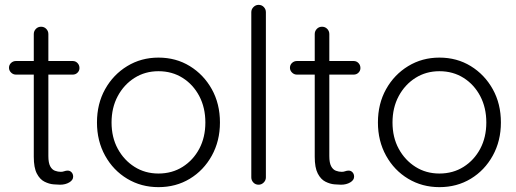

<svg xmlns="http://www.w3.org/2000/svg" viewBox="-20 -760 2125 790"><path d="M46 -509H279Q291 -509 299 -500.5Q307 -492 307 -480Q307 -469 299 -461Q291 -453 279 -453H46Q34 -453 25.5 -461.5Q17 -470 17 -481Q17 -493 25.5 -501Q34 -509 46 -509ZM149 -650Q162 -650 170.5 -641Q179 -632 179 -620V-118Q179 -90 186.5 -76Q194 -62 206 -57.5Q218 -53 230 -53Q238 -53 244.5 -55.5Q251 -58 259 -58Q268 -58 274.5 -51Q281 -44 281 -33Q281 -19 265 -9.5Q249 0 227 0Q218 0 200 -1.5Q182 -3 163 -12.5Q144 -22 131.5 -46Q119 -70 119 -115V-620Q119 -632 127.5 -641Q136 -650 149 -650Z M885 -256Q885 -180 851.5 -119.5Q818 -59 761 -24.5Q704 10 632 10Q561 10 503.5 -24.5Q446 -59 412.5 -119.5Q379 -180 379 -256Q379 -333 412.5 -393Q446 -453 503.5 -488Q561 -523 632 -523Q704 -523 761 -488Q818 -453 851.5 -393Q885 -333 885 -256ZM825 -256Q825 -317 800 -364.5Q775 -412 731.5 -439.5Q688 -467 632 -467Q577 -467 533.5 -439.5Q490 -412 464.5 -364.5Q439 -317 439 -256Q439 -195 464.5 -148Q490 -101 533.5 -73.5Q577 -46 632 -46Q688 -46 731.5 -73.5Q775 -101 800 -148Q825 -195 825 -256Z M1074 -30Q1074 -18 1065 -9Q1056 0 1044 0Q1031 0 1022.5 -9Q1014 -18 1014 -30V-710Q1014 -722 1023 -731Q1032 -740 1044 -740Q1057 -740 1065.5 -731Q1074 -722 1074 -710Z M1202 -509H1435Q1447 -509 1455 -500.5Q1463 -492 1463 -480Q1463 -469 1455 -461Q1447 -453 1435 -453H1202Q1190 -453 1181.5 -461.5Q1173 -470 1173 -481Q1173 -493 1181.5 -501Q1190 -509 1202 -509ZM1305 -650Q1318 -650 1326.5 -641Q1335 -632 1335 -620V-118Q1335 -90 1342.5 -76Q1350 -62 1362 -57.5Q1374 -53 1386 -53Q1394 -53 1400.5 -55.5Q1407 -58 1415 -58Q1424 -58 1430.5 -51Q1437 -44 1437 -33Q1437 -19 1421 -9.5Q1405 0 1383 0Q1374 0 1356 -1.5Q1338 -3 1319 -12.5Q1300 -22 1287.5 -46Q1275 -70 1275 -115V-620Q1275 -632 1283.5 -641Q1292 -650 1305 -650Z M2041 -256Q2041 -180 2007.5 -119.5Q1974 -59 1917 -24.5Q1860 10 1788 10Q1717 10 1659.5 -24.5Q1602 -59 1568.5 -119.5Q1535 -180 1535 -256Q1535 -333 1568.5 -393Q1602 -453 1659.5 -488Q1717 -523 1788 -523Q1860 -523 1917 -488Q1974 -453 2007.5 -393Q2041 -333 2041 -256ZM1981 -256Q1981 -317 1956 -364.5Q1931 -412 1887.5 -439.5Q1844 -467 1788 -467Q1733 -467 1689.5 -439.5Q1646 -412 1620.5 -364.5Q1595 -317 1595 -256Q1595 -195 1620.5 -148Q1646 -101 1689.5 -73.5Q1733 -46 1788 -46Q1844 -46 1887.5 -73.5Q1931 -101 1956 -148Q1981 -195 1981 -256Z"/></svg>

Font: Quicksand Light
Style: Regular
Weight: 400
Version: Version 3.004